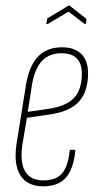

<svg xmlns="http://www.w3.org/2000/svg" viewBox="-20 -652 343 678"><path d="M133 6Q77 6 52.5 -32Q28 -70 38 -141L71 -348Q82 -418 113.5 -451.5Q145 -485 199 -485Q243 -485 267 -461.5Q291 -438 291 -393Q291 -329 259 -293.5Q227 -258 157 -248L75 -236L59 -141Q50 -78 69 -46.5Q88 -15 133 -15Q177 -15 198.5 -39Q220 -63 226 -119Q226 -123 230 -123H242Q247 -123 246 -118Q239 -54 212 -24Q185 6 133 6ZM78 -257 153 -268Q214 -277 241.5 -306.5Q269 -336 269 -392Q269 -464 197 -464Q153 -464 127 -435.5Q101 -407 92 -347ZM150 -568Q147 -567 145 -567Q143 -567 144 -570L146 -583Q147 -587 148 -588Q149 -589 152 -590L220 -631Q223 -634 227 -631L282 -588Q286 -585 285 -580L284 -571Q283 -566 278 -568L222 -611Z"/></svg>

Font: Sofia Sans Extra Condensed Thin
Style: Italic
Weight: 250
Italic angle: -9°
Version: Version 4.100